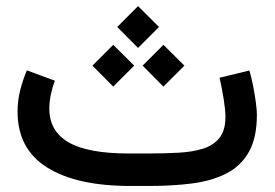

<svg xmlns="http://www.w3.org/2000/svg" viewBox="-20 -615 908 635"><path d="M476.1 0H410.2Q233.9 0 136 -61Q38.1 -122.1 38.1 -246.1Q38.1 -282.7 46.9 -317.1Q55.7 -351.6 68.8 -382.3L161.6 -348.1Q153.3 -327.1 148.2 -302.7Q143.1 -278.3 143.1 -254.9Q143.6 -180.7 207.3 -144Q271 -107.4 405.3 -107.4H472.7Q523.9 -107.4 569.6 -109.9Q615.2 -112.3 650.4 -123Q685.5 -133.8 705.6 -158.7Q725.6 -183.6 725.6 -228.5Q725.6 -250 720 -285.9Q714.4 -321.8 706.1 -357.9L804.7 -381.8Q812 -357.4 817.6 -328.6Q823.2 -299.8 826.4 -274.7Q829.6 -249.5 829.6 -235.8Q829.6 -158.7 802.7 -111.8Q775.9 -64.9 727.8 -40.8Q679.7 -16.6 615.5 -8.3Q551.3 0 476.1 0ZM367.7 -525.9 436.5 -594.7 505.9 -525.9 436.5 -456.5ZM451.7 -397.9 520.5 -466.8 589.8 -397.9 520.5 -328.6ZM285.6 -397.9 354.5 -466.8 423.8 -397.9 354.5 -328.6Z"/></svg>

Font: Vazir Medium WOL
Style: Medium-WOL
Weight: 500
Designer: Saber Rastikerdar
Foundry: Saber Rastikerdar
Version: Version 27.0.1